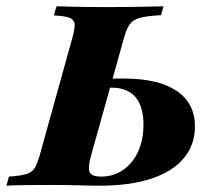

<svg xmlns="http://www.w3.org/2000/svg" viewBox="-51 -591 671 611"><path d="M-30.6 0 -22.6 -29Q15.3 -31.5 33.9 -37.5Q52.4 -43.5 60.5 -58.1Q68.5 -72.6 75.8 -98.4L179.8 -472.6Q187.9 -500.8 186.3 -514.9Q184.7 -529 169.4 -534.7Q154 -540.3 120.2 -541.9L129 -571Q150.8 -570.2 191.1 -569.4Q231.5 -568.5 287.1 -568.5Q350.8 -568.5 397.2 -569.4Q443.5 -570.2 469.4 -571L461.3 -542.7Q416.9 -540.3 394.8 -534.3Q372.6 -528.2 362.5 -514.5Q352.4 -500.8 344.4 -473.4L239.5 -98.4Q227.4 -55.6 234.7 -42.3Q241.9 -29 270.2 -29Q310.5 -29 341.1 -50.4Q371.8 -71.8 388.7 -108.9Q405.6 -146 405.6 -194.4Q405.6 -252.4 379.8 -282.3Q354 -312.1 303.2 -312.1Q299.2 -312.1 294.4 -312.1Q289.5 -312.1 286.3 -311.3L293.5 -339.5Q305.6 -341.1 318.1 -341.1Q330.6 -341.1 341.9 -341.1Q452.4 -341.1 510.9 -302Q569.4 -262.9 569.4 -188.7Q569.4 -129.8 533.5 -87.1Q497.6 -44.4 429.4 -22.2Q361.3 0 264.5 0Q249.2 0 233.9 -0.4Q218.5 -0.8 201.2 -1.2Q183.9 -1.6 164.1 -2Q144.4 -2.4 120.2 -2.4Q69.4 -2.4 30.2 -2Q-8.9 -1.6 -30.6 0Z"/></svg>

Font: Playfair 5pt SemiExpanded Light Black
Style: Italic
Weight: 900
Italic angle: -15.6°
Version: Version 2.001;gftools[0.9.30]